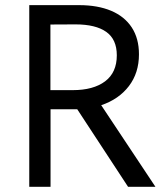

<svg xmlns="http://www.w3.org/2000/svg" viewBox="-20 -720 638 740"><path d="M473.6 0 277.8 -298.8H266.1H174.8V0H92.8V-700.2H285.2Q356.4 -700.2 408.2 -678.5Q460 -656.7 487.8 -614.3Q515.6 -571.8 515.6 -510.7Q515.6 -439 476.8 -388.2Q438 -337.4 370.1 -314.5L579.1 0ZM430.2 -506.8Q430.2 -568.4 389.4 -597.2Q348.6 -626 271 -626L174.3 -625.5V-372.6H260.3Q339.8 -372.6 385 -406.5Q430.2 -440.4 430.2 -506.8Z"/></svg>

Font: Selawik
Style: Regular
Weight: 400
Designer: Aaron Bell
Foundry: Microsoft Corporation
Version: Version 1.01